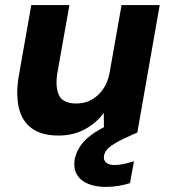

<svg xmlns="http://www.w3.org/2000/svg" viewBox="-20 -521 669 755"><path d="M210 12Q144 12 105.5 -16Q67 -44 54.5 -95.5Q42 -147 53 -217L103 -501H253L205 -231Q197 -175 213 -144.5Q229 -114 281 -114Q313 -114 339.5 -128.5Q366 -143 385 -170Q404 -197 411 -235L458 -501H608L520 0H389L388 -77Q359 -37 313.5 -12.5Q268 12 210 12ZM396 214Q357 214 327 202Q297 190 282.5 165.5Q268 141 274 104Q280 76 298 50Q316 24 353.5 -0.5Q391 -25 453 -50L500 -69L520 0L467 24Q428 43 410 58Q392 73 389 91Q386 108 397 118Q408 128 430 128Q446 128 465.5 124Q485 120 507 113L491 199Q470 206 445.5 210Q421 214 396 214Z"/></svg>

Font: DM Sans 18pt Black
Style: Italic
Weight: 900
Italic angle: -10°
Designer: Colophon Foundry, Jonny Pinhorn
Foundry: Colophon Foundry
Version: Version 4.004;gftools[0.9.30]